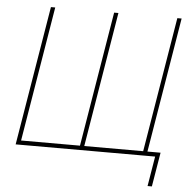

<svg xmlns="http://www.w3.org/2000/svg" viewBox="-59 -786 983 999"><g transform="rotate(5 433.0 -286.0)"><path d="M166.5 -727.5H189L72.3 -22.5H379.9L496.6 -727.5H519L402.3 -22.5H710L826.7 -727.5H849.1L728.5 0H45.9ZM748.5 156.2 774.4 0H721.7L725.6 -22.5H800.8L771 156.2Z"/></g></svg>

Font: Inter 28pt Thin
Style: Italic
Weight: 250
Italic angle: -9.3988°
Designer: Rasmus Andersson
Foundry: rsms
Version: Version 4.001;git-66647c0bb